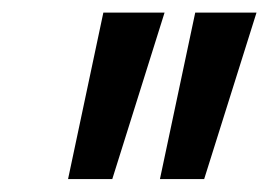

<svg xmlns="http://www.w3.org/2000/svg" viewBox="-20 -723 425 303"><path d="M87.4 -440.4 143.1 -703.1H239.7L157.2 -440.4ZM232.4 -440.4 288.1 -703.1H384.8L302.2 -440.4Z"/></svg>

Font: Schibsted Grotesk
Style: Italic
Weight: 400
Italic angle: -12°
Designer: Bakken & Baeck AS, Henrik Kongsvoll
Foundry: Schibsted ASA
Version: Version 1.100; ttfautohint (v1.8.4.7-5d5b);gftools[0.9.25]